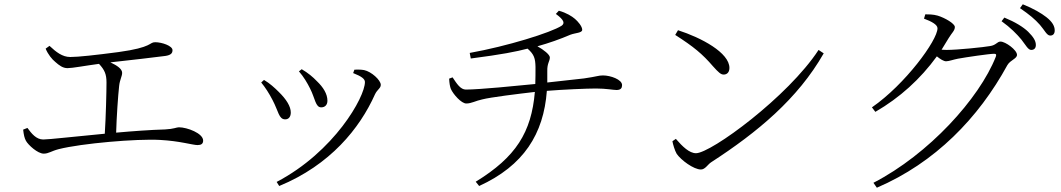

<svg xmlns="http://www.w3.org/2000/svg" viewBox="-20 -819 4950 896"><path d="M88 -214C91 -189 94 -175 101 -162C112 -142 156 -102 184 -102C207 -102 219 -114 254 -123C361 -150 617 -172 727 -166C820 -161 879 -142 902 -142C919 -142 928 -148 928 -163C928 -197 853 -225 815 -225C804 -225 791 -217 751 -215C681 -213 600 -207 522 -200C524 -272 531 -374 536 -418C539 -447 550 -463 550 -479C550 -498 525 -514 495 -528C578 -537 715 -553 752 -558C778 -562 785 -571 785 -585C785 -605 736 -622 704 -622C675 -622 694 -598 533 -576C427 -562 345 -553 308 -553C271 -553 242 -576 211 -605L193 -592C204 -565 223 -542 238 -530C256 -514 273 -501 295 -501C318 -501 375 -512 442 -521C468 -493 477 -473 477 -434C477 -392 474 -271 469 -195C330 -182 208 -168 182 -168C149 -168 127 -196 108 -222Z M1375 -486C1397 -461 1414 -432 1427 -406C1451 -359 1452 -318 1479 -318C1496 -318 1508 -329 1508 -349C1508 -381 1488 -412 1460 -439C1439 -461 1417 -479 1388 -496ZM1283 49C1521 -49 1659 -220 1730 -379C1741 -402 1757 -407 1757 -423C1757 -445 1713 -485 1679 -492C1663 -495 1647 -494 1634 -494L1628 -478C1669 -462 1683 -450 1683 -436C1683 -366 1540 -111 1271 30ZM1199 -434C1218 -411 1236 -383 1252 -352C1280 -299 1281 -262 1311 -262C1328 -262 1337 -275 1337 -294C1337 -322 1317 -355 1280 -391C1263 -408 1238 -431 1212 -446Z M2076 -452C2077 -430 2080 -414 2084 -404C2095 -379 2133 -336 2156 -336C2180 -336 2201 -349 2230 -355C2268 -365 2398 -381 2476 -390C2460 -202 2388 -86 2200 29L2216 49C2424 -46 2517 -194 2532 -395C2605 -401 2718 -406 2761 -406C2809 -406 2842 -399 2857 -399C2878 -399 2883 -409 2883 -422C2883 -448 2829 -467 2794 -467C2772 -467 2768 -462 2705 -453L2534 -434V-487C2533 -524 2546 -533 2546 -551C2546 -564 2517 -587 2488 -603C2542 -618 2593 -636 2642 -657C2666 -666 2697 -665 2697 -680C2697 -696 2677 -719 2663 -731C2649 -743 2624 -759 2588 -769L2574 -754C2614 -725 2616 -710 2601 -699C2552 -667 2346 -603 2172 -572L2177 -546C2324 -565 2388 -578 2442 -592C2473 -565 2478 -546 2479 -507C2479 -479 2479 -453 2478 -427C2397 -419 2217 -401 2154 -401C2129 -401 2112 -428 2092 -458Z M3144 -678 3131 -656C3217 -601 3258 -567 3307 -510C3333 -481 3344 -471 3357 -471C3373 -471 3384 -482 3384 -502C3384 -573 3253 -643 3144 -678ZM3800 -586C3658 -368 3298 -104 3228 -104C3197 -104 3165 -135 3134 -171L3118 -160C3120 -147 3129 -116 3138 -101C3158 -72 3217 -28 3251 -28C3271 -28 3283 -52 3299 -62C3515 -202 3703 -358 3824 -570Z M4746 -635C4767 -608 4778 -586 4792 -586C4806 -586 4814 -594 4814 -609C4814 -628 4803 -646 4778 -671C4755 -693 4718 -716 4667 -737L4654 -720C4696 -690 4725 -660 4746 -635ZM4833 -703C4855 -678 4865 -653 4881 -653C4894 -653 4902 -661 4902 -677C4902 -697 4891 -717 4863 -739C4840 -757 4803 -779 4753 -799L4740 -781C4785 -750 4810 -729 4833 -703ZM4056 34 4072 57C4344 -60 4546 -268 4681 -515C4695 -539 4726 -545 4726 -563C4726 -586 4672 -625 4649 -625C4633 -625 4629 -608 4600 -604C4573 -599 4449 -586 4397 -586L4374 -587L4407 -641C4422 -666 4436 -676 4436 -693C4436 -709 4389 -736 4356 -746C4335 -752 4315 -752 4298 -752L4292 -732C4327 -719 4355 -704 4355 -687C4355 -631 4204 -425 4049 -318L4065 -297C4179 -363 4275 -450 4352 -556C4368 -543 4384 -533 4395 -533C4408 -533 4429 -541 4450 -545C4488 -552 4597 -568 4619 -568C4628 -568 4631 -565 4627 -554C4550 -359 4314 -99 4056 34Z"/></svg>

Font: Noto Serif TC Light
Style: Regular
Weight: 300
Designer: Ryoko NISHIZUKA 西塚涼子 (kana & ideographs); Frank Grießhammer (Latin, Greek & Cyrillic); Wenlong ZHANG 张文龙 (bopomofo); San
Foundry: Adobe
Version: Version 2.001;hotconv 1.1.0;makeotfexe 2.6.0